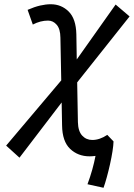

<svg xmlns="http://www.w3.org/2000/svg" viewBox="-20 -723 627 900"><path d="M465.3 157.2 390.1 140.6Q402.8 106.4 412.4 72.3Q421.9 38.1 427.7 7.8Q414.1 9.8 399.9 9.8Q345.7 9.8 308.8 -25.1Q272 -60.1 271 -134.8L269 -242.7L71.3 16.1L8.8 -40.5L267.1 -346.2L263.2 -546.4Q262.7 -587.4 245.8 -606.9Q229 -626.5 205.1 -626.5Q169.4 -626.5 133.8 -607.9L109.4 -676.8Q141.6 -690.9 168.2 -697Q194.8 -703.1 217.8 -703.1Q267.6 -703.1 302 -668.9Q336.4 -634.8 337.9 -562L339.8 -444.3L522 -701.7L587.4 -646L341.8 -336.9L345.2 -150.4Q346.2 -107.9 365.2 -87.4Q384.3 -66.9 412.6 -66.9Q447.3 -66.9 482.9 -90.8L512.2 -60.1Q511.7 -42 507.3 -13.7Q502.9 14.6 495.8 46.4Q488.8 78.1 480.7 107.4Q472.7 136.7 465.3 157.2Z"/></svg>

Font: Cascadia Mono PL SemiLight
Style: Italic
Weight: 350
Italic angle: -10°
Monospace: yes
Designer: Aaron Bell
Foundry: Saja Typeworks
Version: Version 2404.023; ttfautohint (v1.8.4)